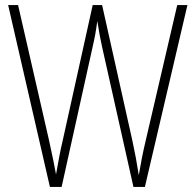

<svg xmlns="http://www.w3.org/2000/svg" viewBox="-20 -734 768 754"><path d="M716 -714H676L552 -181C541 -135 533 -94 525 -46C517 -97 511 -130 500 -181L381 -714H344L226 -181C218 -149 208 -95 200 -49C195 -78 186 -121 173 -181L51 -714H12L176 0H222L344 -551C352 -586 357 -611 362 -652C369 -607 374 -581 382 -545L504 0H549Z"/></svg>

Font: Noto Sans Gurmukhi Condensed ExtraLight
Style: Regular
Weight: 200
Width: 3
Designer: Jelle Bosma - Monotype Design Team
Foundry: Monotype Imaging Inc.
Version: Version 2.004